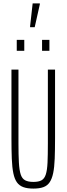

<svg xmlns="http://www.w3.org/2000/svg" viewBox="-20 -1095 389 1123"><path d="M175 8Q140 8 116.5 -0.5Q93 -9 79 -28.5Q65 -48 58 -82Q51 -116 49 -166.5Q47 -217 47 -287V-688H88V-256Q88 -188 90.5 -144Q93 -100 101 -75Q109 -50 127 -40.5Q145 -31 175 -31Q206 -31 223 -40.5Q240 -50 248 -75Q256 -100 258 -144Q260 -188 260 -256V-688H302V-287Q302 -217 300 -166.5Q298 -116 291 -82.5Q284 -49 270.5 -29Q257 -9 234 -0.5Q211 8 175 8ZM78 -798V-862H122V-798ZM226 -798V-862H269V-798ZM156 -936V-941L171 -1075H213V-1070L183 -936Z"/></svg>

Font: Saira UltraCondensed ExtraLight
Style: Regular
Weight: 250
Width: 1
Designer: Hector Gatti with collaboration of the Omnibus-Type team
Foundry: Omnibus-Type
Version: Version 1.101